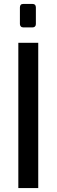

<svg xmlns="http://www.w3.org/2000/svg" viewBox="-20 -954 287 974"><path d="M73 -737H174V0H73ZM81 -832V-916Q81 -934 98 -934H145Q162 -934 162 -916V-832Q162 -824 157.5 -819.5Q153 -815 145 -815H98Q90 -815 85.5 -820Q81 -825 81 -832Z"/></svg>

Font: Exo Medium
Style: Regular
Weight: 500
Designer: Natanael Gama
Foundry: Natanael Gama
Version: Version 1.500; ttfautohint (v1.6)